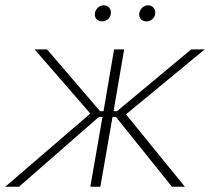

<svg xmlns="http://www.w3.org/2000/svg" viewBox="-43 -707 795 727"><path d="M-23 0H29L331 -264H345L299 0H337L383 -264H396L608 0H657L434 -274L732 -520H681L400 -286H387L427 -520H389L349 -286H336L135 -520H88L299 -277ZM344 -626C361 -626 377 -640 377 -659C377 -674 367 -687 350 -687C332 -687 316 -671 316 -652C316 -637 327 -626 344 -626ZM512 -626C529 -626 545 -640 545 -659C545 -674 534 -687 518 -687C500 -687 484 -671 484 -652C484 -637 495 -626 512 -626Z"/></svg>

Font: Fixel Display 20240404 ExLight
Style: Italic
Weight: 200
Italic angle: -10°
Designer: AlfaBravo + MacPaw
Foundry: Kyrylo Tkachov, Marchela Mozhyna, Serhii Makarenko, Maria Weinstein, Zakhar Kryvoshyya
Version: Version 1.211;Glyphs 3.2 (3225)